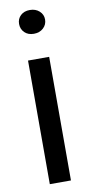

<svg xmlns="http://www.w3.org/2000/svg" viewBox="-85 -768 378 803"><g transform="rotate(-10 104.0 -366.0)"><path d="M59.1 0V-524.9H148.9V0ZM48.8 -682.1Q48.8 -703.6 63.7 -717.8Q78.6 -731.9 103 -731.9Q127.4 -731.9 143.3 -717.5Q159.2 -703.1 159.2 -682.1Q159.2 -660.2 143.3 -645.5Q127.4 -630.9 103 -630.9Q78.6 -630.9 63.7 -645.5Q48.8 -660.2 48.8 -682.1Z"/></g></svg>

Font: Lumene Sans Expanded
Style: Regular
Weight: 400
Width: 7
Designer: Deni Anggara
Version: Version 1.003;Glyphs 3.1.2 (3151)